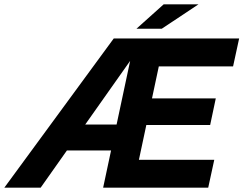

<svg xmlns="http://www.w3.org/2000/svg" viewBox="-88 -868 1126 888"><path d="M-68 0 438 -690H587L100 0ZM174 -172 200 -292H496L470 -172ZM451 0 478 -129H903L875 0ZM389 0 536 -690H674L527 0ZM512 -290 538 -413H910L884 -290ZM570 -561 598 -690H1018L990 -561ZM543 -735 669 -848H830L660 -735Z"/></svg>

Font: Radio Canada Big SemiBold
Style: Italic
Weight: 600
Italic angle: -12°
Designer: Étienne Aubert Bonn
Foundry: Coppers and Brasses
Version: Version 1.001